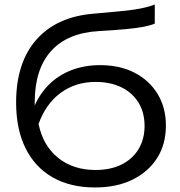

<svg xmlns="http://www.w3.org/2000/svg" viewBox="-20 -813 794 846"><path d="M399 13Q290 13 212 -31.5Q134 -76 92.5 -160Q51 -244 51 -361Q51 -537 140.5 -638.5Q230 -740 395 -753Q461 -759 504.5 -763Q548 -767 576 -771.5Q604 -776 623.5 -781Q643 -786 662 -793V-709Q644 -701 613 -695Q582 -689 533.5 -684.5Q485 -680 415 -676Q277 -668 205 -588Q133 -508 133 -362V-325L125 -329Q149 -392 191.5 -436Q234 -480 292.5 -503Q351 -526 421 -526Q508 -526 573 -492.5Q638 -459 674.5 -399Q711 -339 711 -260Q711 -177 672 -116Q633 -55 563 -21Q493 13 399 13ZM401 -64Q467 -64 515.5 -88Q564 -112 590.5 -156Q617 -200 617 -258Q617 -317 590.5 -360.5Q564 -404 515.5 -428Q467 -452 401 -452Q313 -452 247.5 -404Q182 -356 150 -267Q169 -172 235.5 -118Q302 -64 401 -64Z"/></svg>

Font: Unbounded Light
Style: Regular
Weight: 300
Designer: Luke Prowse, Jean-Baptiste Morizot, Fátima Lázaro, Florian Runge
Foundry: NaN
Version: Version 1.700